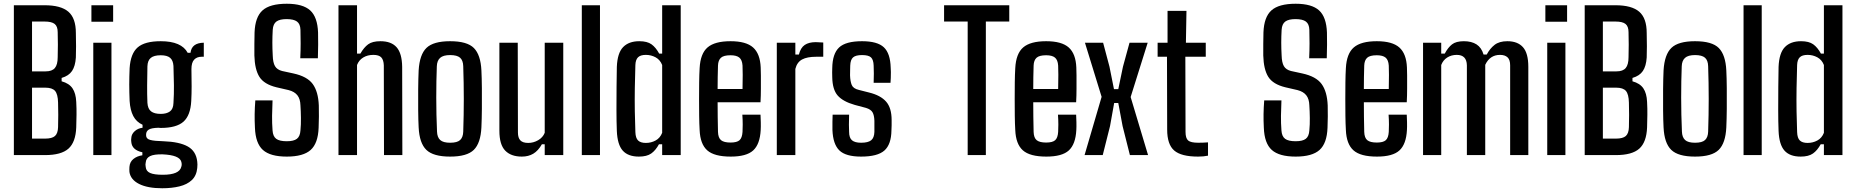

<svg xmlns="http://www.w3.org/2000/svg" viewBox="-20 -828 9905 1025"><path d="M54 0V-800H218Q305 -800 345 -765.5Q385 -731 385 -652Q386 -611 386 -581Q386 -551 385 -521Q382 -475 364.5 -449Q347 -423 309 -412V-394Q349 -383 367 -356.5Q385 -330 387 -284Q389 -246 388.5 -215.5Q388 -185 387 -148Q384 -69 345.5 -34.5Q307 0 220 0ZM151 -447H224Q258 -447 273 -465Q288 -483 288 -523Q289 -559 289 -589.5Q289 -620 288 -656Q288 -687 272 -700Q256 -713 218 -713H151ZM151 -88H220Q258 -88 273.5 -102Q289 -116 290 -149Q292 -215 290 -280Q289 -325 274 -342.5Q259 -360 222 -360H151Z M468 -712V-800H584V-712ZM478 0V-600H575V0Z M846 177Q768 177 722.5 154Q677 131 671 90Q671 85 670.5 77Q670 69 671 63Q673 36 692.5 20.5Q712 5 740 1V-15Q685 -27 681 -69Q680 -76 680 -81Q680 -86 681 -92Q682 -112 699 -127.5Q716 -143 741 -146V-162Q708 -177 691.5 -208.5Q675 -240 672 -289Q670 -336 670 -377Q670 -418 672 -464Q677 -542 715 -575Q753 -608 838 -608Q949 -608 982 -546H997Q1003 -599 1068 -600V-525H1056Q1031 -525 1016.5 -509.5Q1002 -494 1002 -459Q1003 -407 1003 -367Q1003 -327 1001 -289Q997 -212 959.5 -178.5Q922 -145 838 -145Q834 -145 831 -145.5Q828 -146 826 -146Q788 -145 774 -136Q760 -127 760 -110V-105Q760 -87 782 -81Q804 -75 852 -74Q938 -71 982.5 -46Q1027 -21 1033 35Q1034 41 1034 50.5Q1034 60 1033 69Q1029 110 1004 133.5Q979 157 938 167Q897 177 846 177ZM838 -220Q869 -220 887 -233Q905 -246 906 -278Q909 -325 908.5 -372.5Q908 -420 906 -476Q904 -506 888 -519.5Q872 -533 838 -533Q802 -533 785 -519Q768 -505 767 -474Q766 -418 765.5 -372.5Q765 -327 767 -279Q769 -247 786.5 -233.5Q804 -220 838 -220ZM849 105Q938 105 948 62Q952 50 948 36Q939 0 848 -4Q802 -5 781 5.5Q760 16 758 39Q755 50 758 64Q760 86 781.5 95.5Q803 105 849 105Z M1511 8Q1423 8 1383.5 -27.5Q1344 -63 1341 -146Q1339 -184 1339.5 -218.5Q1340 -253 1343 -292H1435Q1433 -249 1432.5 -209.5Q1432 -170 1435 -132Q1437 -100 1454.5 -87Q1472 -74 1511 -74Q1548 -74 1565 -87Q1582 -100 1584 -132Q1587 -163 1586.5 -198.5Q1586 -234 1584 -265Q1583 -300 1567.5 -319.5Q1552 -339 1521 -347L1456 -362Q1390 -378 1365 -417.5Q1340 -457 1338 -532Q1338 -562 1338 -592.5Q1338 -623 1339 -655Q1342 -737 1381.5 -772.5Q1421 -808 1511 -808Q1597 -808 1636 -772.5Q1675 -737 1678 -654Q1679 -625 1678.5 -589.5Q1678 -554 1677 -517H1583Q1585 -560 1585 -596.5Q1585 -633 1584 -669Q1583 -700 1565.5 -713Q1548 -726 1510 -726Q1473 -726 1455.5 -713Q1438 -700 1436 -669Q1434 -634 1434 -600.5Q1434 -567 1436 -532Q1437 -494 1448 -475Q1459 -456 1486 -449L1546 -436Q1620 -420 1649.5 -379.5Q1679 -339 1682 -265Q1683 -237 1682.5 -205.5Q1682 -174 1681 -146Q1678 -63 1638.5 -27.5Q1599 8 1511 8Z M1787 0V-800H1886V-542H1904Q1923 -575 1945.5 -591.5Q1968 -608 2011 -608Q2069 -608 2097.5 -575.5Q2126 -543 2127 -471L2128 0H2030L2029 -479Q2028 -508 2015.5 -521.5Q2003 -535 1973 -535Q1942 -535 1919 -521Q1896 -507 1886 -481V0Z M2383 8Q2293 8 2256 -28Q2219 -64 2215 -148Q2213 -184 2212.5 -239Q2212 -294 2212.5 -351.5Q2213 -409 2215 -452Q2220 -537 2257 -572.5Q2294 -608 2383 -608Q2474 -608 2510 -571.5Q2546 -535 2550 -452Q2552 -412 2552.5 -357.5Q2553 -303 2552.5 -247.5Q2552 -192 2550 -148Q2546 -64 2509.5 -28Q2473 8 2383 8ZM2383 -66Q2421 -66 2436.5 -80.5Q2452 -95 2453 -125Q2456 -215 2456 -299.5Q2456 -384 2453 -475Q2452 -506 2436 -520Q2420 -534 2383 -534Q2346 -534 2329.5 -519Q2313 -504 2312 -474Q2309 -398 2309 -307Q2309 -216 2313 -126Q2314 -95 2330 -80.5Q2346 -66 2383 -66Z M2766 8Q2708 8 2677 -24Q2646 -56 2646 -130V-600H2744L2745 -121Q2745 -92 2758 -78.5Q2771 -65 2800 -65Q2828 -65 2853 -79.5Q2878 -94 2888 -119V-600H2987V0H2888V-58H2873Q2853 -23 2827 -7.5Q2801 8 2766 8Z M3086 0V-800H3183V0Z M3515 -800H3614V0H3515V-58H3498Q3480 -25 3456.5 -8.5Q3433 8 3391 8Q3333 8 3304.5 -24Q3276 -56 3273 -129Q3271 -179 3271 -241Q3271 -303 3271.5 -364Q3272 -425 3273 -471Q3276 -545 3306.5 -576.5Q3337 -608 3393 -608Q3435 -608 3458 -591.5Q3481 -575 3499 -542H3515ZM3428 -65Q3456 -65 3480 -78Q3504 -91 3515 -119V-481Q3504 -509 3480 -522Q3456 -535 3428 -535Q3399 -535 3386 -522Q3373 -509 3372 -481Q3370 -421 3369 -357.5Q3368 -294 3369 -233.5Q3370 -173 3372 -123Q3373 -91 3386.5 -78Q3400 -65 3428 -65Z M3943 -216H4040Q4041 -201 4041.5 -175.5Q4042 -150 4041 -134Q4037 -58 4001 -25Q3965 8 3881 8Q3793 8 3755.5 -25.5Q3718 -59 3715 -134Q3713 -167 3712.5 -210Q3712 -253 3712 -299Q3712 -345 3712.5 -388Q3713 -431 3715 -464Q3719 -542 3757.5 -575Q3796 -608 3880 -608Q3963 -608 4000.5 -574.5Q4038 -541 4041 -468Q4042 -456 4042 -425Q4042 -394 4042 -355.5Q4042 -317 4040 -282H3811Q3811 -243 3811.5 -204Q3812 -165 3813 -124Q3814 -92 3829.5 -79.5Q3845 -67 3880 -67Q3914 -67 3928 -79.5Q3942 -92 3944 -124Q3945 -139 3945 -163Q3945 -187 3943 -216ZM3880 -533Q3843 -533 3828.5 -519.5Q3814 -506 3813 -478Q3812 -447 3811.5 -416Q3811 -385 3811 -353H3944Q3945 -392 3945 -428.5Q3945 -465 3944 -478Q3942 -508 3927 -520.5Q3912 -533 3880 -533Z M4127 0V-600H4226V-537H4245Q4254 -573 4276 -588Q4298 -603 4335 -603Q4346 -603 4356 -602Q4366 -601 4375 -601V-525H4337Q4289 -525 4262 -510.5Q4235 -496 4226 -460V0Z M4577 8Q4495 8 4461 -25Q4427 -58 4424 -134Q4424 -157 4424 -177.5Q4424 -198 4425 -216H4513Q4512 -184 4512 -162Q4512 -140 4513 -124Q4513 -92 4528.5 -79Q4544 -66 4577 -66Q4614 -66 4630.5 -79Q4647 -92 4648 -124Q4648 -156 4648 -183Q4647 -213 4638 -228.5Q4629 -244 4603 -252L4543 -268Q4480 -286 4452 -318Q4424 -350 4423 -416Q4422 -443 4423 -464Q4424 -541 4459.5 -574.5Q4495 -608 4582 -608Q4664 -608 4698.5 -575.5Q4733 -543 4735 -467Q4736 -459 4736 -443.5Q4736 -428 4735.5 -412Q4735 -396 4734 -386H4644Q4645 -408 4645 -435Q4645 -462 4644 -478Q4643 -509 4630 -521.5Q4617 -534 4582 -534Q4548 -534 4534 -521.5Q4520 -509 4519 -478Q4519 -470 4518.5 -457Q4518 -444 4518 -426Q4519 -394 4527 -374.5Q4535 -355 4565 -348L4620 -334Q4681 -319 4710.5 -285.5Q4740 -252 4740 -187Q4740 -171 4740 -159Q4740 -147 4739 -132Q4738 -57 4701.5 -24.5Q4665 8 4577 8Z M5146 0V-713H5020V-800H5368V-713H5243V0Z M5628 -216H5725Q5726 -201 5726.5 -175.5Q5727 -150 5726 -134Q5722 -58 5686 -25Q5650 8 5566 8Q5478 8 5440.5 -25.5Q5403 -59 5400 -134Q5398 -167 5397.5 -210Q5397 -253 5397 -299Q5397 -345 5397.5 -388Q5398 -431 5400 -464Q5404 -542 5442.5 -575Q5481 -608 5565 -608Q5648 -608 5685.5 -574.5Q5723 -541 5726 -468Q5727 -456 5727 -425Q5727 -394 5727 -355.5Q5727 -317 5725 -282H5496Q5496 -243 5496.5 -204Q5497 -165 5498 -124Q5499 -92 5514.5 -79.5Q5530 -67 5565 -67Q5599 -67 5613 -79.5Q5627 -92 5629 -124Q5630 -139 5630 -163Q5630 -187 5628 -216ZM5565 -533Q5528 -533 5513.5 -519.5Q5499 -506 5498 -478Q5497 -447 5496.5 -416Q5496 -385 5496 -353H5629Q5630 -392 5630 -428.5Q5630 -465 5629 -478Q5627 -508 5612 -520.5Q5597 -533 5565 -533Z M5770 0 5861 -311 5772 -600H5869L5903 -472L5927 -352H5950L5975 -472L6010 -600H6107L6016 -310L6109 0H6012L5973 -155L5950 -278H5928L5906 -155L5867 0Z M6376 8Q6286 8 6248.5 -24.5Q6211 -57 6211 -136L6210 -525H6160V-600H6213V-770H6314L6311 -600H6417V-525H6308L6309 -124Q6309 -90 6323 -78Q6337 -66 6377 -66Q6392 -66 6403 -66.5Q6414 -67 6429 -68V3Q6406 8 6376 8Z M6897 8Q6809 8 6769.5 -27.5Q6730 -63 6727 -146Q6725 -184 6725.5 -218.5Q6726 -253 6729 -292H6821Q6819 -249 6818.5 -209.5Q6818 -170 6821 -132Q6823 -100 6840.5 -87Q6858 -74 6897 -74Q6934 -74 6951 -87Q6968 -100 6970 -132Q6973 -163 6972.5 -198.5Q6972 -234 6970 -265Q6969 -300 6953.5 -319.5Q6938 -339 6907 -347L6842 -362Q6776 -378 6751 -417.5Q6726 -457 6724 -532Q6724 -562 6724 -592.5Q6724 -623 6725 -655Q6728 -737 6767.5 -772.5Q6807 -808 6897 -808Q6983 -808 7022 -772.5Q7061 -737 7064 -654Q7065 -625 7064.5 -589.5Q7064 -554 7063 -517H6969Q6971 -560 6971 -596.5Q6971 -633 6970 -669Q6969 -700 6951.5 -713Q6934 -726 6896 -726Q6859 -726 6841.5 -713Q6824 -700 6822 -669Q6820 -634 6820 -600.5Q6820 -567 6822 -532Q6823 -494 6834 -475Q6845 -456 6872 -449L6932 -436Q7006 -420 7035.5 -379.5Q7065 -339 7068 -265Q7069 -237 7068.5 -205.5Q7068 -174 7067 -146Q7064 -63 7024.5 -27.5Q6985 8 6897 8Z M7393 -216H7490Q7491 -201 7491.5 -175.5Q7492 -150 7491 -134Q7487 -58 7451 -25Q7415 8 7331 8Q7243 8 7205.5 -25.5Q7168 -59 7165 -134Q7163 -167 7162.5 -210Q7162 -253 7162 -299Q7162 -345 7162.5 -388Q7163 -431 7165 -464Q7169 -542 7207.5 -575Q7246 -608 7330 -608Q7413 -608 7450.5 -574.5Q7488 -541 7491 -468Q7492 -456 7492 -425Q7492 -394 7492 -355.5Q7492 -317 7490 -282H7261Q7261 -243 7261.5 -204Q7262 -165 7263 -124Q7264 -92 7279.5 -79.5Q7295 -67 7330 -67Q7364 -67 7378 -79.5Q7392 -92 7394 -124Q7395 -139 7395 -163Q7395 -187 7393 -216ZM7330 -533Q7293 -533 7278.5 -519.5Q7264 -506 7263 -478Q7262 -447 7261.5 -416Q7261 -385 7261 -353H7394Q7395 -392 7395 -428.5Q7395 -465 7394 -478Q7392 -508 7377 -520.5Q7362 -533 7330 -533Z M7577 0V-600H7674V-542H7693Q7710 -574 7731.5 -591Q7753 -608 7795 -608Q7836 -608 7862.5 -591Q7889 -574 7900 -537H7917Q7934 -569 7959 -588.5Q7984 -608 8027 -608Q8082 -608 8110.5 -576Q8139 -544 8139 -471V0H8042V-479Q8042 -509 8028 -522Q8014 -535 7988 -535Q7934 -535 7909 -482V0H7811V-479Q7810 -535 7757 -535Q7728 -535 7706 -521Q7684 -507 7674 -481V0Z M8230 -712V-800H8346V-712ZM8240 0V-600H8337V0Z M8440 0V-800H8604Q8691 -800 8731 -765.5Q8771 -731 8771 -652Q8772 -611 8772 -581Q8772 -551 8771 -521Q8768 -475 8750.5 -449Q8733 -423 8695 -412V-394Q8735 -383 8753 -356.5Q8771 -330 8773 -284Q8775 -246 8774.5 -215.5Q8774 -185 8773 -148Q8770 -69 8731.5 -34.5Q8693 0 8606 0ZM8537 -447H8610Q8644 -447 8659 -465Q8674 -483 8674 -523Q8675 -559 8675 -589.5Q8675 -620 8674 -656Q8674 -687 8658 -700Q8642 -713 8604 -713H8537ZM8537 -88H8606Q8644 -88 8659.5 -102Q8675 -116 8676 -149Q8678 -215 8676 -280Q8675 -325 8660 -342.5Q8645 -360 8608 -360H8537Z M9029 8Q8939 8 8902 -28Q8865 -64 8861 -148Q8859 -184 8858.5 -239Q8858 -294 8858.5 -351.5Q8859 -409 8861 -452Q8866 -537 8903 -572.5Q8940 -608 9029 -608Q9120 -608 9156 -571.5Q9192 -535 9196 -452Q9198 -412 9198.5 -357.5Q9199 -303 9198.5 -247.5Q9198 -192 9196 -148Q9192 -64 9155.5 -28Q9119 8 9029 8ZM9029 -66Q9067 -66 9082.5 -80.5Q9098 -95 9099 -125Q9102 -215 9102 -299.5Q9102 -384 9099 -475Q9098 -506 9082 -520Q9066 -534 9029 -534Q8992 -534 8975.5 -519Q8959 -504 8958 -474Q8955 -398 8955 -307Q8955 -216 8959 -126Q8960 -95 8976 -80.5Q8992 -66 9029 -66Z M9288 0V-800H9385V0Z M9717 -800H9816V0H9717V-58H9700Q9682 -25 9658.5 -8.5Q9635 8 9593 8Q9535 8 9506.5 -24Q9478 -56 9475 -129Q9473 -179 9473 -241Q9473 -303 9473.5 -364Q9474 -425 9475 -471Q9478 -545 9508.5 -576.5Q9539 -608 9595 -608Q9637 -608 9660 -591.5Q9683 -575 9701 -542H9717ZM9630 -65Q9658 -65 9682 -78Q9706 -91 9717 -119V-481Q9706 -509 9682 -522Q9658 -535 9630 -535Q9601 -535 9588 -522Q9575 -509 9574 -481Q9572 -421 9571 -357.5Q9570 -294 9571 -233.5Q9572 -173 9574 -123Q9575 -91 9588.5 -78Q9602 -65 9630 -65Z"/></svg>

Font: Big Shoulders Text SemiBold
Style: Regular
Weight: 600
Designer: Patric King
Foundry: XO Type Co
Version: Version 1.000; ttfautohint (v1.8.2)